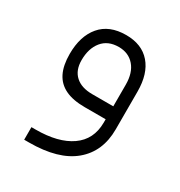

<svg xmlns="http://www.w3.org/2000/svg" viewBox="-137 -423 704 749"><g transform="rotate(30 215.0 -48.5)"><path d="M366.2 -155.3V14.6Q366.2 114.7 298.3 171.4Q230.5 228 98.6 228H77.1V171.4H95.7Q197.8 171.4 254.9 131.3Q312 91.3 312.5 15.6V14.6V0H297.9H218.8Q165 0 130.9 -16.4Q96.7 -32.7 80.1 -65.9Q63.5 -99.1 63.5 -150.9Q63.5 -231 103 -277.8Q142.6 -324.7 218.3 -324.7Q289.1 -324.7 327.6 -280.3Q366.2 -235.8 366.2 -155.3ZM115.7 -152.8Q115.7 -107.4 142.6 -83Q169.4 -58.6 218.3 -58.6H298.3H313V-73.2V-155.8Q313 -209.5 286.9 -239.7Q260.7 -270 216.3 -270Q168 -270 141.8 -237.8Q115.7 -205.6 115.7 -152.8Z"/></g></svg>

Font: Shabnam Thin FD
Style: Thin-FD
Weight: 100
Foundry: DejaVu fonts team - Redesigned by Saber Rastikerdar - Based on Vazir font
Version: Version 5.0.0